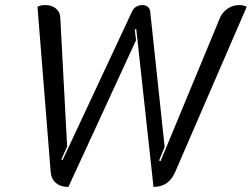

<svg xmlns="http://www.w3.org/2000/svg" viewBox="-20 -729 994 758"><path d="M180 -51 128 -702Q139 -709 158 -709Q184 -709 200.5 -695.5Q217 -682 218 -660L245 -151L222 -99L227 -97L501 -683Q506 -695 517 -702Q528 -709 542 -709Q555 -709 563.5 -702Q572 -695 573 -683L630 -149L608 -95L614 -93L849 -660Q859 -682 879.5 -695.5Q900 -709 924 -709Q943 -709 954 -702L672 -51Q647 9 586 9L518 -614L512 -613L517 -570L250 9Q219 9 200.5 -7Q182 -23 180 -51Z"/></svg>

Font: K2D Light
Style: Italic
Weight: 300
Italic angle: -10°
Designer: Katatrad Aksorn Co.,Ltd.
Foundry: Cadson Demak Co.,Ltd.
Version: Version 1.000; ttfautohint (v1.6)